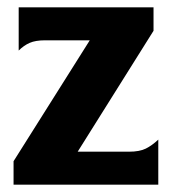

<svg xmlns="http://www.w3.org/2000/svg" viewBox="-20 -504 470 524"><path d="M332 -90Q361 -90 378 -98.5Q395 -107 412 -123V0H17V-64L225 -394H103Q77 -394 61 -387Q45 -380 31 -366V-484H399V-420L192 -90Z"/></svg>

Font: LT Museum
Style: Bold
Weight: 700
Designer: Daniel Lyons
Foundry: LyonsType
Version: Version 1.010